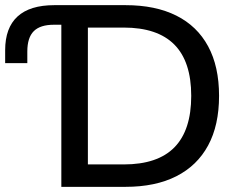

<svg xmlns="http://www.w3.org/2000/svg" viewBox="-20 -725 927 745"><path d="M218 0V-629H189Q136 -629 111 -604Q86 -579 86 -525V-480H0V-530Q0 -617 48 -661Q96 -705 191 -705H467Q583 -705 664 -664.5Q745 -624 787.5 -545.5Q830 -467 830 -353Q830 -239 787.5 -160.5Q745 -82 664 -41Q583 0 467 0ZM321 -87H460Q592 -87 657 -153.5Q722 -220 722 -353Q722 -486 656.5 -552Q591 -618 460 -618H321Z"/></svg>

Font: Nunito Sans 12pt SemiBold
Style: Regular
Weight: 600
Designer: Vernon Adams
Foundry: Vernon Adams
Version: Version 3.101;gftools[0.9.27]